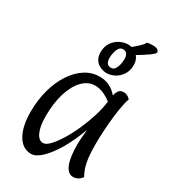

<svg xmlns="http://www.w3.org/2000/svg" viewBox="-248 -1182 1184 1323"><g transform="rotate(30 343.5 -520.0)"><path d="M420 -974Q425 -974 432 -973Q439 -972 447 -970Q482 -999 499.5 -1016.5Q517 -1034 525 -1050Q538 -1052 548.5 -1053Q559 -1054 568 -1054Q597 -1054 608 -1045.5Q619 -1037 619 -1029Q619 -1020 612.5 -1013.5Q606 -1007 586 -992Q567 -978 544.5 -964Q522 -950 500 -937Q510 -926 516.5 -909Q523 -892 523 -869Q523 -825 502 -793Q481 -761 449.5 -744.5Q418 -728 384 -728Q375 -728 358 -732Q341 -736 323 -747Q305 -758 292.5 -779Q280 -800 280 -833Q280 -878 301 -909.5Q322 -941 354.5 -957.5Q387 -974 420 -974ZM405 -928Q385 -928 373.5 -910.5Q362 -893 357.5 -870.5Q353 -848 353 -832Q353 -775 395 -775Q416 -775 427 -792.5Q438 -810 442.5 -832.5Q447 -855 447 -871Q447 -928 405 -928ZM215 14Q147 14 107.5 -53Q68 -120 68 -237Q68 -331 90.5 -412.5Q113 -494 153 -555Q193 -616 246 -650Q299 -684 361 -684Q446 -684 502 -617Q510 -648 522.5 -661Q535 -674 557 -674Q588 -674 611 -648Q602 -624 594 -581.5Q586 -539 580 -486.5Q574 -434 570.5 -377.5Q567 -321 567 -269Q567 -179 577.5 -125.5Q588 -72 613 -30Q584 7 545 7Q503 7 481 -47Q459 -101 459 -204Q459 -219 460.5 -240.5Q462 -262 464 -284.5Q466 -307 467 -323Q433 -227 388.5 -150.5Q344 -74 298.5 -30Q253 14 215 14ZM249 -92Q272 -92 301 -122.5Q330 -153 361.5 -204Q393 -255 420.5 -317Q448 -379 468 -443Q488 -507 494 -563Q426 -615 365 -615Q309 -615 265.5 -570Q222 -525 197.5 -445.5Q173 -366 173 -262Q173 -183 193.5 -137.5Q214 -92 249 -92Z"/></g></svg>

Font: Paprika
Style: Regular
Weight: 400
Designer: Eduardo Rodriguez Tunni
Foundry: Eduardo Rodriguez Tunni
Version: Version 1.010; ttfautohint (v1.8.3)